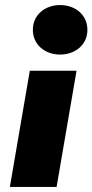

<svg xmlns="http://www.w3.org/2000/svg" viewBox="-20 -740 366 760"><path d="M110 -622C110 -563 158 -524 218 -524C278 -524 326 -563 326 -622C326 -681 278 -720 218 -720C158 -720 110 -681 110 -622ZM98 -460 19 0H204L283 -460Z"/></svg>

Font: Jost* Black
Style: Italic
Weight: 900
Italic angle: -10°
Version: Version 3.7